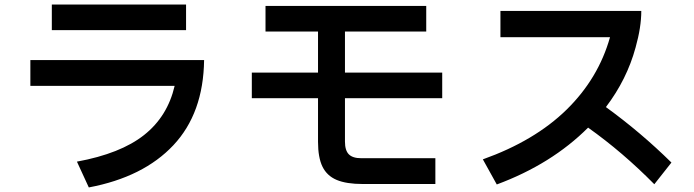

<svg xmlns="http://www.w3.org/2000/svg" viewBox="-20 -787 3040 841"><path d="M207 -767H795V-655H207ZM113 -524H874Q871 -291 739.5 -151Q608 -11 369 34L317 -79Q508 -114 611 -195.5Q714 -277 745 -411H113Z M1917 -357H1491V-167Q1491 -128 1508 -111Q1525 -94 1562 -94H1887V19H1569Q1497 19 1454.5 1Q1412 -17 1392.5 -57Q1373 -97 1373 -166V-357H1083V-469H1373V-649H1143V-761H1847V-649H1491V-469H1917Z M2921 -75 2846 20Q2708 -120 2556 -228Q2396 -68 2156 21L2095 -89Q2322 -170 2461.5 -306.5Q2601 -443 2652 -624H2172V-739H2789Q2789 -668 2764 -579Q2726 -439 2634 -318Q2787 -207 2921 -75Z"/></svg>

Font: IBM Plex Sans JP SemiBold
Style: Regular
Weight: 600
Designer: Mike Abbink; Paul van der Laan; Pieter van Rosmalen; Wujin Sim; Yejin Wi; Jinhee Kim; Boomi Park; Yona Kim; Kichan Ma
Foundry: Sandoll Inc.
Version: Version 1.001